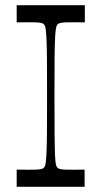

<svg xmlns="http://www.w3.org/2000/svg" viewBox="-20 -720 391 740"><path d="M44.3 0V-66.3Q59.6 -66.2 71.5 -66Q83.4 -65.9 93 -65.9Q121.9 -65.9 132.5 -67.2Q143.1 -68.4 147.7 -72.6Q152.3 -75.9 154.6 -84.4Q157 -93 158.6 -119.3Q160.3 -145.6 160.9 -200.1Q161.4 -254.7 161.4 -350Q161.4 -445.3 160.9 -499.9Q160.3 -554.4 158.6 -580.7Q157 -607 154.6 -615.6Q152.3 -624.1 147.7 -627.4Q143.1 -631.6 132.5 -632.8Q121.9 -634.1 93 -634.1Q83.4 -634.1 71.5 -634.1Q59.6 -634 44.3 -633.7V-700H307V-633.7Q292.7 -634 280.4 -634.1Q268 -634.1 258.3 -634.1Q229.4 -634.1 219.2 -632.8Q209 -631.6 203.6 -627.4Q199.1 -624.1 196.7 -615.6Q194.3 -607 192.6 -580.7Q191 -554.4 190.4 -499.9Q189.9 -445.3 189.9 -350Q189.9 -254.7 190.4 -200.1Q191 -145.6 192.2 -119.3Q193.4 -93 195.9 -84.4Q198.3 -75.9 202.7 -72.6Q208.1 -68.4 218.4 -67.2Q228.6 -65.9 257.4 -65.9Q267.1 -65.9 279.5 -66Q291.9 -66.2 306.1 -66.3V0Z"/></svg>

Font: Ojuju ExtraLight
Style: Regular
Weight: 200
Designer: Chisaokwu Joboson, Mirko Velimirovic
Foundry: Udi Foundry
Version: Version 1.000